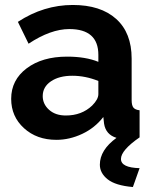

<svg xmlns="http://www.w3.org/2000/svg" viewBox="-20 -553 614 773"><path d="M542 0Q467 52 467 87Q467 122 542 124L515 200Q445 194 413.5 169Q382 144 382 110Q382 51 449 2Q406 -11 399 -55L396 -82Q362 -38 311 -14Q260 10 207 10Q128 10 76.5 -37Q25 -84 25 -155Q25 -231 87.5 -278Q150 -325 250 -325Q325 -325 376 -304V-332Q376 -436 259 -436Q184 -436 95 -377L52 -465Q156 -533 273 -533Q385 -533 447.5 -477Q510 -421 510 -317V-150Q510 -129 517 -120Q524 -111 542 -109ZM376 -174V-227Q324 -248 271 -248Q218 -248 185 -225.5Q152 -203 152 -166Q152 -134 177.5 -111Q203 -88 245 -88Q309 -88 351 -128Q376 -153 376 -174Z"/></svg>

Font: Raleway-v4020
Style: Bold
Weight: 700
Designer: Matt McInerney, Pablo Impallari, Rodrigo Fuenzalida
Foundry: Matt McInerney, Pablo Impallari, Rodrigo Fuenzalida
Version: Version 4.020;PS 004.020;hotconv 1.0.88;makeotf.lib2.5.64775